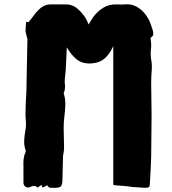

<svg xmlns="http://www.w3.org/2000/svg" viewBox="-20 -836 823 917"><path d="M697 -728Q701 -719 703.5 -709.5Q706 -700 710 -690Q712 -682 712 -673.5Q712 -665 704 -659Q701 -658 700 -655.5Q699 -653 699 -651Q704 -626 701 -602Q698 -578 702 -552Q707 -526 704.5 -497.5Q702 -469 702 -440Q702 -402 703 -363.5Q704 -325 704 -287Q704 -236 703 -186Q702 -136 702 -86Q701 -56 699.5 -25.5Q698 5 696 36Q696 52 692.5 56.5Q689 61 672 61Q656 60 641.5 59Q627 58 611 57Q594 54 577 52.5Q560 51 542 50Q536 50 521 47V-616Q505 -579 480 -557Q455 -535 415 -533Q372 -531 345.5 -553Q319 -575 299 -610Q298 -581 296.5 -555Q295 -529 294 -503Q293 -487 291 -472.5Q289 -458 289 -442Q291 -429 290.5 -416Q290 -403 284 -391Q293 -363 292 -335Q291 -307 287.5 -279.5Q284 -252 284 -224Q284 -202 285 -179Q286 -156 286 -133Q286 -122 284.5 -111.5Q283 -101 281 -91Q280 -61 279.5 -31Q279 -1 278 29Q277 48 270 54.5Q263 61 243 61Q233 61 222.5 61Q212 61 206 49Q200 51 194.5 54.5Q189 58 183 60Q181 53 177 47Q173 51 168.5 53.5Q164 56 159 60Q152 52 143 52Q134 52 124 57Q112 63 102 56Q92 49 92 36V-43Q91 -61 93 -78Q95 -95 102 -109Q103 -112 103 -117Q94 -141 95.5 -165.5Q97 -190 101.5 -215Q106 -240 103 -264Q101 -284 102 -303Q103 -322 103 -343Q105 -369 106 -396.5Q107 -424 107 -450Q108 -500 109 -550Q110 -600 111 -650Q111 -652 109.5 -655.5Q108 -659 108 -661Q107 -667 105 -673Q103 -679 102 -685Q102 -705 105 -732Q107 -732 111 -731Q115 -730 116 -730Q130 -746 140.5 -761Q151 -776 164 -789Q176 -801 190.5 -808Q205 -815 223 -815H295Q328 -815 353 -792Q369 -778 381.5 -760.5Q394 -743 403 -719Q410 -730 415.5 -739.5Q421 -749 427 -757Q447 -783 474 -799.5Q501 -816 537 -815Q545 -815 554.5 -814.5Q564 -814 574 -815Q606 -818 630.5 -805Q655 -792 672 -770.5Q689 -749 697 -728Z"/></svg>

Font: Palette Mosaic
Style: Regular
Weight: 400
Designer: Shibuyafont
Version: Version 1.001